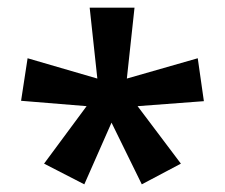

<svg xmlns="http://www.w3.org/2000/svg" viewBox="-20 -780 587 501"><path d="M331 -760 311 -575 496 -628 512 -516 339 -503 452 -353 350 -299 271 -460 200 -299 95 -353 206 -503 35 -517 52 -628 234 -575 214 -760Z"/></svg>

Font: Noto Sans Hanifi Rohingya SemiBold
Style: Regular
Weight: 600
Version: Version 2.101